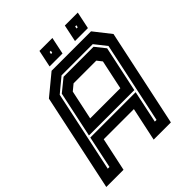

<svg xmlns="http://www.w3.org/2000/svg" viewBox="-242 -971 1112 1112"><g transform="rotate(-45 313.5 -415.5)"><path d="M-17 0 110 -597 235 -700H558L639 -597L512 0H371L415 -206H168L124 0ZM64 -69H78L120 -268H491.5L449.5 -69H463.5L569.5 -568.5L512.5 -640.5H257L170 -568.5ZM198 -347H445L483.5 -528L459.5 -558.5H273.5L236.5 -528ZM123 -282 183 -564.5 259.5 -626.5H505L554.5 -564.5L494.5 -282ZM452.5 -726 474.5 -831H580.5L558.5 -726ZM244.5 -726 266.5 -831H372.5L350.5 -726ZM301 -771H311L314 -785H304ZM510 -771H520L523 -785H513Z"/></g></svg>

Font: Tourney
Style: Bold Italic
Weight: 700
Italic angle: -12°
Version: Version 1.015